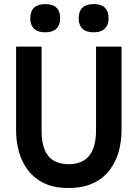

<svg xmlns="http://www.w3.org/2000/svg" viewBox="-20 -934 691 964"><path d="M132 -841.2Q132 -913.5 208 -913.5Q282.2 -913.5 282.2 -841.2Q282.2 -808.5 263.2 -790.1Q244.2 -771.8 208 -771.8Q169 -771.8 150.5 -790.1Q132 -808.5 132 -841.2ZM375 -841.2Q375 -913.5 451 -913.5Q525.2 -913.5 525.2 -841.2Q525.2 -808.5 506.2 -790.1Q487.2 -771.8 451 -771.8Q412 -771.8 393.5 -790.1Q375 -808.5 375 -841.2ZM60.8 -279.5V-700H188.8V-276.2Q188.8 -219.2 204.1 -182.2Q219.5 -145.2 250 -127.4Q280.5 -109.5 325 -109.5Q369.8 -109.5 400.2 -127.9Q430.8 -146.2 446.5 -184.1Q462.2 -222 462.2 -280.2V-700H590.2V-279.5Q590.2 -223.8 575.8 -171.9Q561.2 -120 529.4 -78.8Q497.5 -37.5 446.6 -13.8Q395.8 10 323 10Q252.2 10 202.4 -13.8Q152.5 -37.5 121 -78.8Q89.5 -120 75.1 -171.9Q60.8 -223.8 60.8 -279.5Z"/></svg>

Font: Haskoy
Style: Regular
Weight: 400
Designer: Ertekin Erdin
Foundry: Ertekin Erdin
Version: Version 1.500